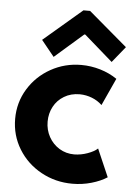

<svg xmlns="http://www.w3.org/2000/svg" viewBox="-55 -822 605 869"><g transform="rotate(5 247.5 -387.0)"><path d="M23.4 -264.6Q23.4 -338.9 61 -400.4Q98.6 -461.9 162.4 -497.6Q226.1 -533.2 300.8 -533.2Q345.2 -533.2 387.5 -520.5Q429.7 -507.8 463.9 -484.4L407.2 -360.4Q387.2 -379.4 361.1 -389.6Q335 -399.9 305.7 -400.4Q265.1 -400.4 234.4 -381.8Q203.6 -363.3 187.3 -332.5Q170.9 -301.8 170.9 -264.6Q170.9 -227.1 188.2 -195.6Q205.6 -164.1 235.8 -145.5Q266.1 -127 303.7 -127Q334.5 -127.4 364.3 -138.2Q394 -148.9 409.2 -163.1L463.9 -37.1Q434.6 -18.1 393.1 -6.1Q351.6 5.9 306.6 5.9Q229.5 5.9 164.6 -29.8Q99.6 -65.4 61.5 -127.4Q23.4 -189.5 23.4 -264.6ZM113.8 -630.9 288.6 -780.3H318.8L494.6 -630.9L436 -558.6L306.2 -671.9H302.2L172.4 -558.6Z"/></g></svg>

Font: Reddit Sans Chocolate ExtraBold
Style: Regular
Weight: 800
Designer: Stephen Hutchings
Foundry: Reddit
Version: Version 1.011